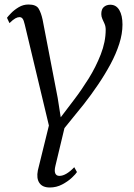

<svg xmlns="http://www.w3.org/2000/svg" viewBox="-20 -580 595 852"><path d="M309.5 -138.5Q340.5 -179 372.8 -230.5Q405 -282 427 -338.2Q449 -394.5 449 -448Q449 -463 444 -474.2Q439 -485.5 434.2 -496Q429.5 -506.5 429.5 -517.5Q429.5 -539.5 441 -549.2Q452.5 -559 469.5 -559Q495.5 -559 509.5 -535.2Q523.5 -511.5 523.5 -471Q523.5 -430 509.2 -385.5Q495 -341 470.5 -295.5Q446 -250 415.2 -204.5Q384.5 -159 351.5 -117Q330 -90.5 307.5 -62.8Q285 -35 266 -11.5L226 155.5Q220.5 178 225.2 189.2Q230 200.5 243.5 200.5Q258.5 200.5 275.2 190.5Q292 180.5 309.5 162L321.5 183.5Q316.5 192 299 208.5Q281.5 225 256 238.5Q230.5 252 201 252Q168.5 252 154.8 231.8Q141 211.5 148 176L197 -23L90 -470.5Q85.5 -490.5 80.2 -497.2Q75 -504 66.5 -504Q58 -504 48 -498.5Q38 -493 22 -477.5L11 -501Q15 -507 29 -521.5Q43 -536 63 -548Q83 -560 106.5 -560Q140.5 -560 151.5 -541.5Q162.5 -523 169 -493L236 -145.5L249.5 -59.5Z"/></svg>

Font: Merriweather 36pt Light
Style: Italic
Weight: 300
Italic angle: -7.8°
Version: Version 2.101